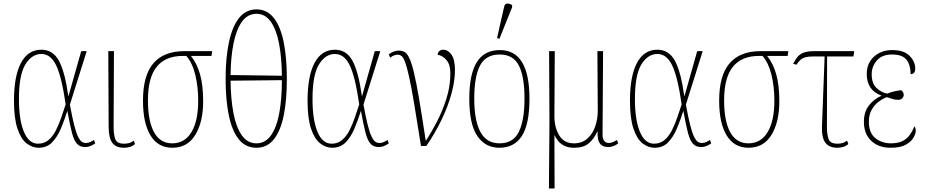

<svg xmlns="http://www.w3.org/2000/svg" viewBox="-20 -825 5226 1085"><path d="M198 10Q162 10 130 -15Q98 -40 78.5 -98.5Q59 -157 59 -256Q59 -395 98.5 -469.5Q138 -544 214 -544Q279 -544 313 -481.5Q347 -419 366 -282H367L439 -536H470L375 -234Q388 -162 399 -119Q410 -76 420.5 -54Q431 -32 441.5 -24.5Q452 -17 466 -17Q478 -17 489 -22Q500 -27 511 -34L518 -15Q491 6 461 6Q432 6 415 -12.5Q398 -31 386.5 -75Q375 -119 361 -197H360Q344 -146 324 -98.5Q304 -51 274.5 -20.5Q245 10 198 10ZM195 -13Q230 -13 254.5 -34Q279 -55 296 -88.5Q313 -122 326 -160.5Q339 -199 351 -235Q329 -389 298 -454.5Q267 -520 214 -520Q160 -520 123.5 -461Q87 -402 87 -265Q87 -148 115 -80.5Q143 -13 195 -13Z M681 10Q635 10 614.5 -18Q594 -46 594 -110L592 -536H624L622 -108Q622 -67 631 -40Q640 -13 681 -13Q694 -13 707.5 -16Q721 -19 736 -30L743 -11Q731 0 715 5Q699 10 681 10Z M954 10Q873 10 830.5 -59.5Q788 -129 788 -256Q788 -399 847 -467.5Q906 -536 1022 -536H1179L1175 -509H1059Q1093 -467 1110.5 -405Q1128 -343 1128 -253Q1128 -135 1083.5 -62.5Q1039 10 954 10ZM953 -15Q1024 -15 1062 -78.5Q1100 -142 1100 -256Q1100 -335 1083.5 -402.5Q1067 -470 1033 -509H1013Q915 -509 865.5 -447.5Q816 -386 816 -258Q816 -141 850.5 -78Q885 -15 953 -15Z M1429 10Q1368 10 1330 -37Q1292 -84 1273.5 -171Q1255 -258 1255 -379Q1255 -499 1274 -587.5Q1293 -676 1331.5 -724Q1370 -772 1430 -772Q1489 -772 1527 -724Q1565 -676 1583 -587.5Q1601 -499 1601 -378Q1601 -258 1583 -171Q1565 -84 1527 -37Q1489 10 1429 10ZM1573 -397Q1572 -500 1557 -578.5Q1542 -657 1510.5 -702Q1479 -747 1430 -747Q1379 -747 1347 -702Q1315 -657 1299.5 -579Q1284 -501 1283 -401ZM1429 -15Q1480 -15 1512 -61Q1544 -107 1558.5 -187.5Q1573 -268 1573 -372L1283 -369Q1284 -267 1299 -187Q1314 -107 1346 -61Q1378 -15 1429 -15Z M1857 10Q1821 10 1789 -15Q1757 -40 1737.5 -98.5Q1718 -157 1718 -256Q1718 -395 1757.5 -469.5Q1797 -544 1873 -544Q1938 -544 1972 -481.5Q2006 -419 2025 -282H2026L2098 -536H2129L2034 -234Q2047 -162 2058 -119Q2069 -76 2079.5 -54Q2090 -32 2100.5 -24.5Q2111 -17 2125 -17Q2137 -17 2148 -22Q2159 -27 2170 -34L2177 -15Q2150 6 2120 6Q2091 6 2074 -12.5Q2057 -31 2045.5 -75Q2034 -119 2020 -197H2019Q2003 -146 1983 -98.5Q1963 -51 1933.5 -20.5Q1904 10 1857 10ZM1854 -13Q1889 -13 1913.5 -34Q1938 -55 1955 -88.5Q1972 -122 1985 -160.5Q1998 -199 2010 -235Q1988 -389 1957 -454.5Q1926 -520 1873 -520Q1819 -520 1782.5 -461Q1746 -402 1746 -265Q1746 -148 1774 -80.5Q1802 -13 1854 -13Z M2359 0Q2336 -146 2320 -241.5Q2304 -337 2291.5 -392.5Q2279 -448 2269 -474.5Q2259 -501 2249 -508.5Q2239 -516 2228 -516Q2220 -516 2208.5 -512.5Q2197 -509 2185 -499L2177 -518Q2187 -526 2202 -532.5Q2217 -539 2233 -539Q2251 -539 2265 -532Q2279 -525 2292 -499Q2305 -473 2318.5 -418Q2332 -363 2348 -268.5Q2364 -174 2386 -29Q2416 -74 2448.5 -136Q2481 -198 2503 -268.5Q2525 -339 2525 -411Q2525 -459 2504 -484.5Q2483 -510 2453 -516Q2454 -529 2463 -536.5Q2472 -544 2484 -544Q2512 -544 2531.5 -516Q2551 -488 2551 -429Q2551 -368 2531 -295Q2511 -222 2474.5 -146.5Q2438 -71 2389 0Z M2802 10Q2722 10 2677 -57Q2632 -124 2632 -267Q2632 -406 2674.5 -474Q2717 -542 2805 -542Q2972 -542 2972 -267Q2972 -123 2929 -56.5Q2886 10 2802 10ZM2803 -15Q2881 -15 2912.5 -81Q2944 -147 2944 -267Q2944 -393 2912 -455Q2880 -517 2804 -517Q2725 -517 2692.5 -454.5Q2660 -392 2660 -267Q2660 -145 2694.5 -80Q2729 -15 2803 -15ZM2802 -605 2789 -611 2829 -787Q2833 -805 2847 -805Q2861 -805 2874 -796V-784Z M3082 240 3085 -136 3083 -536H3115L3113 -168Q3113 -104 3140.5 -59.5Q3168 -15 3223 -15Q3270 -15 3300 -42.5Q3330 -70 3344 -112Q3358 -154 3358 -198L3356 -536H3388L3385 -64Q3385 -17 3422 -17Q3439 -17 3466 -34L3474 -15Q3447 6 3417 6Q3384 6 3369.5 -15Q3355 -36 3357 -81H3355Q3337 -40 3307 -15Q3277 10 3225 10Q3191 10 3168.5 -1.5Q3146 -13 3133 -30Q3120 -47 3114 -61H3113L3114 240Z M3679 10Q3643 10 3611 -15Q3579 -40 3559.5 -98.5Q3540 -157 3540 -256Q3540 -395 3579.5 -469.5Q3619 -544 3695 -544Q3760 -544 3794 -481.5Q3828 -419 3847 -282H3848L3920 -536H3951L3856 -234Q3869 -162 3880 -119Q3891 -76 3901.5 -54Q3912 -32 3922.5 -24.5Q3933 -17 3947 -17Q3959 -17 3970 -22Q3981 -27 3992 -34L3999 -15Q3972 6 3942 6Q3913 6 3896 -12.5Q3879 -31 3867.5 -75Q3856 -119 3842 -197H3841Q3825 -146 3805 -98.5Q3785 -51 3755.5 -20.5Q3726 10 3679 10ZM3676 -13Q3711 -13 3735.5 -34Q3760 -55 3777 -88.5Q3794 -122 3807 -160.5Q3820 -199 3832 -235Q3810 -389 3779 -454.5Q3748 -520 3695 -520Q3641 -520 3604.5 -461Q3568 -402 3568 -265Q3568 -148 3596 -80.5Q3624 -13 3676 -13Z M4210 10Q4129 10 4086.5 -59.5Q4044 -129 4044 -256Q4044 -399 4103 -467.5Q4162 -536 4278 -536H4435L4431 -509H4315Q4349 -467 4366.5 -405Q4384 -343 4384 -253Q4384 -135 4339.5 -62.5Q4295 10 4210 10ZM4209 -15Q4280 -15 4318 -78.5Q4356 -142 4356 -256Q4356 -335 4339.5 -402.5Q4323 -470 4289 -509H4269Q4171 -509 4121.5 -447.5Q4072 -386 4072 -258Q4072 -141 4106.5 -78Q4141 -15 4209 -15Z M4712 10Q4666 10 4644.5 -18Q4623 -46 4625 -110L4640 -506H4576Q4548 -506 4531.5 -501.5Q4515 -497 4504 -487Q4493 -477 4480 -459L4462 -465Q4474 -487 4486 -502.5Q4498 -518 4520 -527Q4542 -536 4582 -536H4807L4803 -506H4654L4653 -108Q4653 -67 4662 -40Q4671 -13 4712 -13Q4725 -13 4738.5 -16Q4752 -19 4767 -30L4774 -11Q4762 0 4746 5Q4730 10 4712 10Z M5013 10Q4945 10 4903.5 -29Q4862 -68 4862 -137Q4862 -194 4892 -231Q4922 -268 4960 -283V-285Q4878 -316 4878 -406Q4878 -468 4919 -505Q4960 -542 5022 -542Q5088 -542 5120 -509.5Q5152 -477 5152 -437Q5152 -406 5126 -406Q5126 -457 5103 -487Q5080 -517 5021 -517Q4964 -517 4935 -483Q4906 -449 4906 -406Q4906 -353 4933.5 -327.5Q4961 -302 4994 -296Q5013 -304 5034.5 -309Q5056 -314 5073 -315Q5078 -311 5082.5 -305Q5087 -299 5087 -289Q5087 -278 5078.5 -269.5Q5070 -261 5055 -261Q5039 -261 5025.5 -265Q5012 -269 4992 -276Q4969 -268 4945.5 -250.5Q4922 -233 4906 -205Q4890 -177 4890 -138Q4890 -74 4926.5 -44.5Q4963 -15 5016 -15Q5066 -15 5097 -38Q5128 -61 5147 -111Q5150 -108 5152.5 -101.5Q5155 -95 5155 -84Q5155 -71 5143 -48.5Q5131 -26 5100 -8Q5069 10 5013 10Z"/></svg>

Font: Noto Serif Condensed Thin
Style: Regular
Weight: 100
Width: 3
Designer: Monotype Design Team
Foundry: Monotype Imaging Inc.
Version: Version 2.013; ttfautohint (v1.8.4.7-5d5b)